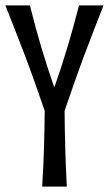

<svg xmlns="http://www.w3.org/2000/svg" viewBox="-20 -691 403 711"><path d="M363.3 -670.9Q346.2 -627.4 328.9 -582.8Q311.5 -538.1 293.5 -490Q275.4 -441.9 257.1 -389.9Q238.8 -337.9 219.2 -280.8Q219.7 -208.5 221.7 -139.4Q223.6 -70.3 227.5 0H136.2Q140.6 -70.3 142.8 -139.4Q145 -208.5 145.5 -280.8Q126 -337.9 107.4 -389.9Q88.9 -441.9 70.6 -490Q52.2 -538.1 34.7 -582.8Q17.1 -627.4 0 -670.9H90.8Q111.8 -586.4 134 -512.2Q156.2 -438 180.2 -370.1H182.1Q206.1 -438 228.5 -512.2Q251 -586.4 272.5 -670.9H363.3Z"/></svg>

Font: Crushed
Style: Regular
Weight: 400
Width: 3
Designer: Astigmatic (AOETI)
Foundry: Astigmatic (AOETI)
Version: Version 001.000